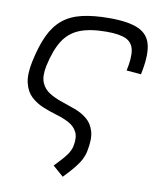

<svg xmlns="http://www.w3.org/2000/svg" viewBox="-89 -701 779 954"><g transform="rotate(10 300.0 -224.0)"><path d="M293.5 184.5 239.5 137.5Q279.5 96.5 297 72.8Q314.5 49 319.5 26.5Q329 -19.5 315.5 -46Q302 -72.5 273.5 -87.8Q245 -103 209.2 -113.5Q173.5 -124 138.8 -138.2Q104 -152.5 77.8 -177Q51.5 -201.5 41.2 -244.2Q31 -287 45.5 -355Q62.5 -434.5 87.8 -488Q113 -541.5 152 -573.2Q191 -605 248.5 -618.5Q306 -632 387 -632Q483 -632 533.5 -609Q584 -586 596 -532Q608 -478 588 -384.5L514.5 -390.5Q529 -457.5 521.8 -495Q514.5 -532.5 481.8 -547.8Q449 -563 385 -563Q302 -563 249.5 -542.5Q197 -522 166.2 -474Q135.5 -426 117.5 -343Q107 -291 119.5 -260Q132 -229 160 -211.5Q188 -194 223.2 -182.2Q258.5 -170.5 293.8 -157.5Q329 -144.5 355.8 -122.2Q382.5 -100 393.5 -62Q404.5 -24 391.5 38.5Q387.5 59 377.2 79.5Q367 100 347.2 124.8Q327.5 149.5 293.5 184.5Z"/></g></svg>

Font: Victor Mono Thin
Style: Italic
Weight: 100
Italic angle: -12°
Monospace: yes
Designer: Rune Bjørnerås
Version: Version 1.561;gftools[0.9.30]